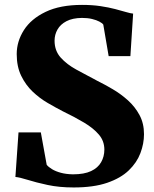

<svg xmlns="http://www.w3.org/2000/svg" viewBox="-20 -774 646 804"><path d="M288.5 11Q228 11 179.2 0.5Q130.5 -10 96.2 -20.8Q62 -31.5 44.5 -33L57.5 -219.5H151L175.5 -84Q182.5 -75 197.5 -65.8Q212.5 -56.5 234.8 -50.5Q257 -44.5 285.5 -44Q332.5 -44 361.2 -57.5Q390 -71 403.5 -94.8Q417 -118.5 417 -147.5Q417 -183.5 394.2 -210.2Q371.5 -237 332.2 -260.5Q293 -284 242 -308.5Q213 -323.5 179.5 -343Q146 -362.5 116.8 -390.2Q87.5 -418 68.8 -456.5Q50 -495 50 -547.5Q50 -600.5 80 -647.8Q110 -695 170.8 -724.2Q231.5 -753.5 323.5 -753.5Q367 -753.5 401.5 -748.2Q436 -743 462.5 -736Q489 -729 507.8 -723.5Q526.5 -718 537.5 -717L526 -539H435L412.5 -671Q408.5 -677 396.2 -683.5Q384 -690 365.5 -694.5Q347 -699 323 -699Q283.5 -698.5 258.2 -685.2Q233 -672 220.8 -650.5Q208.5 -629 208.5 -603.5Q208.5 -561.5 234.2 -532.8Q260 -504 301 -481.8Q342 -459.5 387.5 -435.5Q418 -420.5 452 -400.5Q486 -380.5 515.8 -353.8Q545.5 -327 564.2 -292.2Q583 -257.5 583 -212Q583 -172.5 568 -132.8Q553 -93 519.2 -60.5Q485.5 -28 428.8 -8.5Q372 11 288.5 11Z"/></svg>

Font: Merriweather 60pt Black
Style: Regular
Weight: 900
Version: Version 2.100